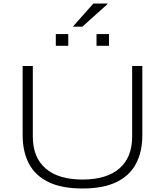

<svg xmlns="http://www.w3.org/2000/svg" viewBox="-20 -1062 940 1094"><path d="M450 12Q333 12 257.5 -24Q182 -60 145.5 -128.5Q109 -197 109 -292V-686H167V-284Q167 -165 240 -102Q313 -39 450 -39Q587 -39 660 -102Q733 -165 733 -284V-686H791V-292Q791 -197 754.5 -128.5Q718 -60 642.5 -24Q567 12 450 12ZM298 -801V-868H369V-801ZM530 -801V-868H601V-801ZM395 -910 512 -1042H592V-1038L449 -910Z"/></svg>

Font: Archivo Expanded Thin
Style: Regular
Weight: 250
Width: 7
Designer: Hector Gatti
Foundry: Omnibus-Type
Version: Version 2.001